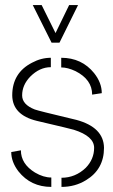

<svg xmlns="http://www.w3.org/2000/svg" viewBox="-20 -733 445 758"><path d="M109.4 -712.9H144.5L199.2 -602.5L252.9 -712.9H288.1L214.8 -564.5H183.6ZM24.4 -132.8 62.5 -139.6Q62.5 -85.9 118.2 -51.8Q151.4 -32.2 182.6 -32.2V4.9Q101.6 4.9 52.7 -56.6Q24.4 -93.8 24.4 -132.8ZM28.3 -356.4Q28.3 -445.3 106.4 -485.4Q142.6 -504.9 180.7 -504.9V-467.8Q136.7 -467.8 99.6 -430.7Q67.4 -397.5 67.4 -356.4Q67.4 -320.3 117.2 -300.8Q133.8 -294.9 252.9 -266.6Q268.6 -262.7 281.2 -259.8Q389.6 -230.5 390.6 -149.4Q390.6 -64.5 319.3 -21.5Q276.4 4.9 222.7 4.9V-31.2Q277.3 -31.2 318.4 -70.3Q351.6 -104.5 351.6 -149.4Q351.6 -195.3 271.5 -220.7Q258.8 -224.6 137.7 -252.9Q130.9 -254.9 125 -255.9Q29.3 -279.3 28.3 -356.4ZM221.7 -466.8V-504.9Q302.7 -504.9 351.6 -444.3Q381.8 -406.2 381.8 -365.2L343.8 -359.4Q343.8 -418.9 278.3 -452.1Q247.1 -466.8 221.7 -466.8Z"/></svg>

Font: Post No Bills Colombo Light
Style: Regular
Weight: 300
Designer: Kosala Senevirathne, Siva Puranthara, Lasantha Premarathna, Tharique Azeez
Foundry: Mooniak
Version: Version 1.220 ; ttfautohint (v1.6)